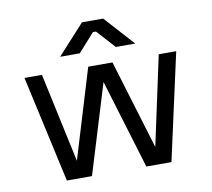

<svg xmlns="http://www.w3.org/2000/svg" viewBox="-77 -778 955 866"><g transform="rotate(-10 400.5 -345.5)"><path d="M161 0H276L401 -409L525 0H640L748 -489H668L580 -80L456 -489H345L221 -80L133 -489H53ZM228 -555H318L393 -639H407L483 -555H572L449 -691H352Z"/></g></svg>

Font: Meta Space
Style: Regular
Weight: 400
Designer: Meta Pool / Florian Karsten
Foundry: Meta Pool / Florian Karsten
Version: Version 2.000;Glyphs 3.1.1 (3137)